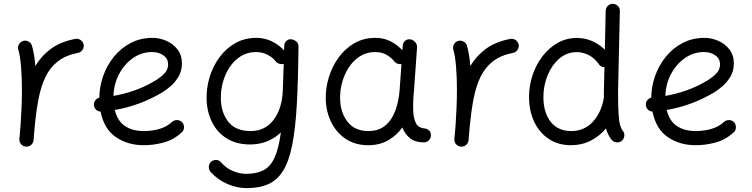

<svg xmlns="http://www.w3.org/2000/svg" viewBox="-20 -721 3886 992"><path d="M112.8 36.6Q107.9 36.1 103.5 34.2Q103.5 34.2 103.5 34.2Q102.5 33.7 102.1 33.7Q84.5 25.9 80.6 7.3Q80.6 6.8 80.6 6.3Q80.6 6.3 80.6 5.4Q79.6 1 80.1 -3.9Q80.1 -5.9 80.6 -7.3Q82 -24.9 83.5 -42.2Q85 -59.6 86.4 -76.7Q89.4 -119.1 91.3 -166.3Q93.3 -213.4 93.3 -259.8Q93.3 -322.3 88.6 -377.7Q84 -433.1 74.7 -463.9Q70.3 -478 77.9 -491.7Q85.4 -505.4 99.6 -509.3Q113.8 -513.7 127.4 -506.3Q141.1 -499 145 -484.9Q151.4 -463.4 155.8 -436.8Q160.2 -410.2 162.6 -379.9Q192.9 -431.6 242.7 -468.5Q292.5 -505.4 369.1 -520Q383.8 -522.9 396.5 -514.2Q409.2 -505.4 412.1 -490.7Q415 -476.1 406.2 -463.4Q397.5 -450.7 382.8 -447.8Q319.3 -435.5 278.8 -403.8Q238.3 -372.1 214.8 -323.2Q191.4 -274.4 179.2 -210.7Q167 -147 159.7 -70.8Q156.7 -31.2 153.3 3.9Q152.8 8.8 150.9 13.2Q150.9 13.2 150.9 13.2Q150.4 14.2 150.4 14.6Q142.6 32.2 124 36.1Q123.5 36.1 123 36.1Q122.6 36.1 122.1 36.1Q117.7 37.1 112.8 36.6Z M918.9 -36.6Q876 2 824.7 15.6Q773.4 29.3 722.7 29.3Q641.1 29.3 579.6 -12Q518.1 -53.2 499.5 -144.5Q485.8 -145 476.1 -154.8Q466.3 -164.6 465.3 -178.2Q464.4 -191.9 472.4 -202.6Q480.5 -213.4 493.2 -216.3Q493.7 -273.4 513.2 -328.6Q532.7 -383.8 568.8 -428.2Q605 -472.7 655.5 -499Q706.1 -525.4 768.1 -525.4Q803.7 -525.4 838.6 -510.5Q873.5 -495.6 896.7 -466.1Q919.9 -436.5 919.9 -393.1Q919.9 -354.5 902.1 -324.7Q884.3 -294.9 860.4 -274.7Q836.4 -254.4 818.4 -243.7Q702.6 -174.8 573.2 -152.8Q586.9 -95.7 625.7 -69.8Q664.6 -43.9 722.7 -43.9Q766.1 -43.9 804 -54.9Q841.8 -65.9 869.1 -91.3Q880.4 -101.1 895.8 -100.6Q911.1 -100.1 921.4 -88.9Q931.2 -77.6 930.7 -62.3Q930.2 -46.9 918.9 -36.6ZM766.1 -452.1Q711.4 -452.1 666.7 -420.7Q622.1 -389.2 595 -337.6Q567.9 -286.1 566.4 -225.6Q623.5 -235.4 677.2 -254.6Q731 -273.9 778.3 -302.2Q808.6 -319.8 828.6 -340.6Q848.6 -361.3 848.6 -387.7Q848.6 -417.5 824.5 -434.8Q800.3 -452.1 766.1 -452.1Z M1481.4 -518.1Q1483.4 -518.1 1485.4 -517.6Q1486.3 -517.6 1487.3 -517.6Q1492.7 -517.1 1497.6 -514.6Q1522 -504.9 1522 -482.4V-481.4Q1522 -479 1522 -476.6V-474.6Q1520.5 -302.7 1513.4 -178.7Q1506.3 -54.7 1489.7 28.6Q1473.1 111.8 1443.1 160.6Q1413.1 209.5 1366.7 230.2Q1320.3 251 1253.4 251Q1206.1 251 1156 230Q1106 209 1068.8 168Q1058.6 156.7 1058.8 141.4Q1059.1 126 1069.8 115.7Q1081.1 105 1096.9 105.5Q1112.8 106 1121.6 117.2Q1148.4 148.4 1183.6 162.8Q1218.8 177.2 1251.5 177.2Q1305.7 177.2 1341.3 158.7Q1377 140.1 1398.4 93.8Q1419.9 47.4 1431.2 -36.6Q1400.4 -7.3 1360.4 9Q1320.3 25.4 1272.5 25.4Q1202.1 25.4 1152.3 -5.4Q1102.5 -36.1 1075.9 -89.1Q1049.3 -142.1 1047.4 -207.5Q1045.9 -265.6 1063 -322.3Q1080.1 -378.9 1113.8 -424.8Q1147.5 -470.7 1195.6 -498Q1243.7 -525.4 1303.2 -525.4Q1346.2 -525.4 1382.6 -508.3Q1418.9 -491.2 1447.8 -460.4L1448.7 -486.3Q1449.7 -500.5 1460 -509.8Q1468.8 -518.6 1481.4 -518.1ZM1274.9 -43.9Q1350.6 -43.9 1394.5 -103Q1438.5 -162.1 1441.4 -258.3L1445.8 -391.1Q1434.1 -387.7 1421.6 -392.1Q1409.2 -396.5 1402.3 -406.7Q1386.7 -425.8 1360.6 -439Q1334.5 -452.1 1302.7 -452.1Q1258.8 -452.1 1224.6 -430.9Q1190.4 -409.7 1166.7 -374.3Q1143.1 -338.9 1131.3 -295.2Q1119.6 -251.5 1121.1 -206.5Q1123.5 -136.2 1161.1 -90.1Q1198.7 -43.9 1274.9 -43.9Z M2169.9 14.6Q2125 14.6 2098.4 -6.8Q2071.8 -28.3 2058.6 -62.5Q2028.8 -20.5 1984.9 4.4Q1940.9 29.3 1882.3 29.3Q1816.4 29.3 1767.8 -2.4Q1719.2 -34.2 1692.1 -88.1Q1665 -142.1 1663.1 -207.5Q1661.6 -265.6 1679 -322Q1696.3 -378.4 1729.7 -424.3Q1763.2 -470.2 1811 -497.8Q1858.9 -525.4 1918.9 -525.4Q1962.4 -525.4 1996.8 -508.1Q2031.2 -490.7 2059.1 -461.4L2061 -486.3Q2062 -501.5 2073.5 -510.7Q2085 -520 2100.1 -517.6Q2114.7 -515.6 2125.2 -503.4Q2135.7 -491.2 2134.8 -476.6L2118.7 -248.5Q2117.7 -235.4 2116.2 -222.2Q2114.7 -202.6 2114.5 -181.4Q2114.3 -160.2 2115.2 -143.1Q2117.2 -108.9 2129.2 -84Q2141.1 -59.1 2179.7 -56.6Q2189.5 -54.2 2197.8 -46.1Q2206.1 -38.1 2206.5 -22Q2206.5 -6.8 2195.8 3.9Q2185.1 14.6 2169.9 14.6ZM1882.8 -43.9Q1936.5 -43.9 1970.7 -72.5Q2004.9 -101.1 2022.7 -149.7Q2040.5 -198.2 2044.9 -258.3L2054.2 -390.1Q2043.5 -388.2 2032.5 -392.6Q2021.5 -397 2015.1 -406.7Q1998.5 -426.3 1974.6 -439.2Q1950.7 -452.1 1918.9 -452.1Q1875 -452.1 1840.6 -430.7Q1806.2 -409.2 1782.7 -373.5Q1759.3 -337.9 1747.6 -294.4Q1735.8 -251 1737.3 -206.5Q1739.7 -136.7 1776.9 -90.3Q1814 -43.9 1882.8 -43.9Z M2360.4 36.6Q2355.5 36.1 2351.1 34.2Q2351.1 34.2 2351.1 34.2Q2350.1 33.7 2349.6 33.7Q2332 25.9 2328.1 7.3Q2328.1 6.8 2328.1 6.3Q2328.1 6.3 2328.1 5.4Q2327.1 1 2327.6 -3.9Q2327.6 -5.9 2328.1 -7.3Q2329.6 -24.9 2331.1 -42.2Q2332.5 -59.6 2334 -76.7Q2336.9 -119.1 2338.9 -166.3Q2340.8 -213.4 2340.8 -259.8Q2340.8 -322.3 2336.2 -377.7Q2331.5 -433.1 2322.3 -463.9Q2317.9 -478 2325.4 -491.7Q2333 -505.4 2347.2 -509.3Q2361.3 -513.7 2375 -506.3Q2388.7 -499 2392.6 -484.9Q2398.9 -463.4 2403.3 -436.8Q2407.7 -410.2 2410.2 -379.9Q2440.4 -431.6 2490.2 -468.5Q2540 -505.4 2616.7 -520Q2631.3 -522.9 2644 -514.2Q2656.7 -505.4 2659.7 -490.7Q2662.6 -476.1 2653.8 -463.4Q2645 -450.7 2630.4 -447.8Q2566.9 -435.5 2526.4 -403.8Q2485.8 -372.1 2462.4 -323.2Q2439 -274.4 2426.8 -210.7Q2414.6 -147 2407.2 -70.8Q2404.3 -31.2 2400.9 3.9Q2400.4 8.8 2398.4 13.2Q2398.4 13.2 2398.4 13.2Q2397.9 14.2 2397.9 14.6Q2390.1 32.2 2371.6 36.1Q2371.1 36.1 2370.6 36.1Q2370.1 36.1 2369.6 36.1Q2365.2 37.1 2360.4 36.6Z M2960.9 -524.9Q3041.5 -524.9 3105 -464.4L3109.4 -665.5Q3109.9 -680.7 3120.8 -691.2Q3131.8 -701.7 3147 -701.2Q3162.1 -700.7 3172.6 -689.9Q3183.1 -679.2 3182.6 -664.1L3173.3 -249Q3173.3 -175.3 3175.8 -135Q3178.2 -94.7 3183.6 -75.7Q3189 -56.6 3197.8 -45.4Q3207.5 -33.7 3205.6 -18.3Q3203.6 -2.9 3192.4 6.8Q3180.7 16.1 3165.3 14.4Q3149.9 12.7 3140.1 1.5Q3120.1 -23.4 3110.8 -57.6Q3078.1 -17.6 3031.7 5.9Q2985.4 29.3 2930.2 29.3Q2864.3 29.3 2815.4 -3.2Q2766.6 -35.6 2740 -92Q2713.4 -148.4 2713.4 -220.7Q2713.4 -277.8 2731.4 -332.3Q2749.5 -386.7 2782.7 -430.2Q2815.9 -473.6 2861.1 -499.3Q2906.2 -524.9 2960.9 -524.9ZM2787.6 -219.7Q2787.6 -140.1 2825 -92Q2862.3 -43.9 2931.2 -43.9Q2998.5 -43.9 3042.5 -91.3Q3086.4 -138.7 3099.6 -213.4Q3099.6 -214.8 3100.1 -215.8Q3100.1 -224.1 3100.1 -232.7Q3100.1 -241.2 3100.1 -250L3103 -374Q3081.5 -374.5 3072.3 -392.1Q3049.8 -421.9 3020.8 -436.8Q2991.7 -451.7 2960 -451.7Q2908.7 -451.7 2869.9 -418.2Q2831.1 -384.8 2809.3 -331.8Q2787.6 -278.8 2787.6 -219.7Z M3770.5 -36.6Q3727.5 2 3676.3 15.6Q3625 29.3 3574.2 29.3Q3492.7 29.3 3431.2 -12Q3369.6 -53.2 3351.1 -144.5Q3337.4 -145 3327.6 -154.8Q3317.9 -164.6 3316.9 -178.2Q3315.9 -191.9 3324 -202.6Q3332 -213.4 3344.7 -216.3Q3345.2 -273.4 3364.7 -328.6Q3384.3 -383.8 3420.4 -428.2Q3456.5 -472.7 3507.1 -499Q3557.6 -525.4 3619.6 -525.4Q3655.3 -525.4 3690.2 -510.5Q3725.1 -495.6 3748.3 -466.1Q3771.5 -436.5 3771.5 -393.1Q3771.5 -354.5 3753.7 -324.7Q3735.8 -294.9 3711.9 -274.7Q3688 -254.4 3669.9 -243.7Q3554.2 -174.8 3424.8 -152.8Q3438.5 -95.7 3477.3 -69.8Q3516.1 -43.9 3574.2 -43.9Q3617.7 -43.9 3655.5 -54.9Q3693.4 -65.9 3720.7 -91.3Q3731.9 -101.1 3747.3 -100.6Q3762.7 -100.1 3772.9 -88.9Q3782.7 -77.6 3782.2 -62.3Q3781.7 -46.9 3770.5 -36.6ZM3617.7 -452.1Q3563 -452.1 3518.3 -420.7Q3473.6 -389.2 3446.5 -337.6Q3419.4 -286.1 3418 -225.6Q3475.1 -235.4 3528.8 -254.6Q3582.5 -273.9 3629.9 -302.2Q3660.2 -319.8 3680.2 -340.6Q3700.2 -361.3 3700.2 -387.7Q3700.2 -417.5 3676 -434.8Q3651.9 -452.1 3617.7 -452.1Z"/></svg>

Font: Mikhak-DS2-FD Regular
Style: Regular
Weight: 400
Designer: Amin Abedi
Version: Version 3.4